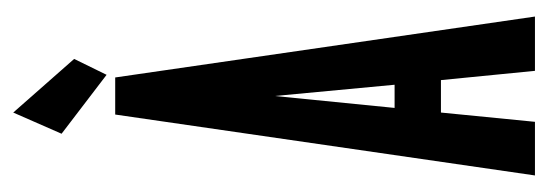

<svg xmlns="http://www.w3.org/2000/svg" viewBox="-289 -539 828 290"><g transform="rotate(-90 125.0 -394.0)"><path d="M163 0 149 -142H100L86 0H5L97 -634H153L245 0ZM125 -393 107 -212H142ZM157 -647 68 -715 100 -788 181 -696Z"/></g></svg>

Font: Inconsolata UltraCondensed ExtraBold
Style: Regular
Weight: 800
Width: 1
Monospace: yes
Designer: Raph Levien, Cyreal, Brenton Simpson
Foundry: Raph Levien, Cyreal, Google
Version: Version 3.001; ttfautohint (v1.8.2.53-6de2)